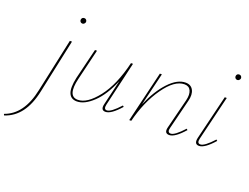

<svg xmlns="http://www.w3.org/2000/svg" viewBox="-261 -880 1874 1443"><g transform="rotate(20 676.0 -158.0)"><path d="M191 -561Q181 -561 175 -567.5Q169 -574 169 -583Q171 -605 192 -605Q201 -605 207 -598.5Q213 -592 213 -582Q212 -574 205.5 -567.5Q199 -561 191 -561ZM55 21 147 -407H164L72 24Q27 240 -126 289L-131 278Q12 228 55 21Z M688 -87 697 -79Q625 3 580 3Q539 3 553 -51L600 -250Q549 -127 480.5 -62Q412 3 351 3Q303 3 286.5 -37Q270 -77 288 -161L348 -407H364L305 -161Q269 -11 354 -11Q428 -11 510 -116Q592 -221 636 -407H652L569 -51Q560 -11 586 -11Q619 -11 688 -87Z M1198 -87 1207 -79Q1135 3 1090 3Q1047 3 1062 -51L1121 -286Q1133 -335 1119.5 -365Q1106 -395 1069 -395Q990 -395 908.5 -279.5Q827 -164 786 0H770L867 -407H883L820 -145Q871 -265 939 -337.5Q1007 -410 1073 -410Q1116 -410 1134 -376Q1152 -342 1138 -288L1079 -51Q1068 -11 1097 -11Q1129 -11 1198 -87Z M1430 -561Q1420 -561 1414 -567.5Q1408 -574 1408 -583Q1410 -605 1431 -605Q1440 -605 1446 -598.5Q1452 -592 1452 -582Q1451 -574 1444.5 -567.5Q1438 -561 1430 -561ZM1328 3Q1287 3 1300 -52L1386 -407H1402L1316 -51Q1306 -11 1334 -11Q1367 -11 1436 -87L1445 -79Q1373 3 1328 3Z"/></g></svg>

Font: EauTestInfant Thin
Style: Italic
Weight: 250
Italic angle: -12°
Designer: Christian Thalmann (Catharsis Fonts)
Version: Version 0.001;PS 000.001;hotconv 1.0.88;makeotf.lib2.5.64775